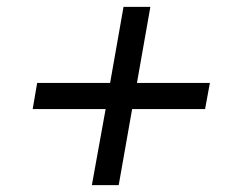

<svg xmlns="http://www.w3.org/2000/svg" viewBox="-20 -538 706 558"><path d="M247 0 287 -221H75L88 -297H300L339 -518H417L378 -297H590L576 -221H364L325 0Z"/></svg>

Font: Archivo SemiExpanded
Style: Italic
Weight: 400
Width: 6
Italic angle: -10°
Designer: Hector Gatti
Foundry: Omnibus-Type
Version: Version 2.001